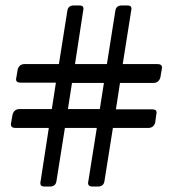

<svg xmlns="http://www.w3.org/2000/svg" viewBox="-20 -684 669 704"><path d="M574 -436Q574 -434 573.5 -432.5Q573 -431 573 -429L568 -400Q562 -380 543 -380H420L405 -283H539Q554 -283 554 -272Q554 -265 553 -264L549 -234Q543 -215 524 -215H394L363 -20Q360 0 339 0H319Q303 0 303 -13Q303 -19 304 -20L335 -215H218L187 -20Q184 0 163 0H143Q128 0 128 -12Q128 -19 129 -20L159 -215H36Q20 -215 20 -228Q20 -234 21 -235L26 -264Q32 -284 51 -284H170L185 -381H55Q39 -381 39 -393Q39 -399 40 -400L45 -430Q51 -449 70 -449H196L227 -645Q230 -664 251 -664H271Q286 -664 286 -653Q286 -646 285 -645L255 -449H372L403 -645Q406 -664 427 -664H447Q462 -664 462 -653Q462 -646 461 -645L430 -449H558Q574 -449 574 -436ZM361 -380H244L229 -284H346Z"/></svg>

Font: Jura
Style: Regular
Weight: 400
Designer: Ed Merritt
Foundry: Ten by Twenty
Version: Version 1.007